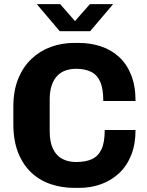

<svg xmlns="http://www.w3.org/2000/svg" viewBox="-20 -905 718 935"><path d="M343 10Q281 10 226.5 -8.5Q172 -27 131.5 -65.5Q91 -104 68 -162.5Q45 -221 45 -301V-385Q45 -463 68.5 -521Q92 -579 133 -618Q174 -657 227.5 -676.5Q281 -696 341 -696H363Q420 -696 470.5 -679.5Q521 -663 559 -628.5Q597 -594 618.5 -540.5Q640 -487 640 -413H483Q483 -474 467.5 -508Q452 -542 422 -556Q392 -570 351 -570Q322 -570 298.5 -561.5Q275 -553 258 -535Q241 -517 231.5 -488.5Q222 -460 222 -420V-266Q222 -214 238 -180.5Q254 -147 283 -131.5Q312 -116 351 -116Q397 -116 427.5 -130Q458 -144 474 -177.5Q490 -211 490 -272H640Q640 -203 619 -150Q598 -97 560 -61.5Q522 -26 472 -8Q422 10 365 10ZM271 -753 159 -885H273L362 -783H328L418 -885H531L419 -753Z"/></svg>

Font: Chivo Medium
Style: Bold
Weight: 700
Version: Version 2.002